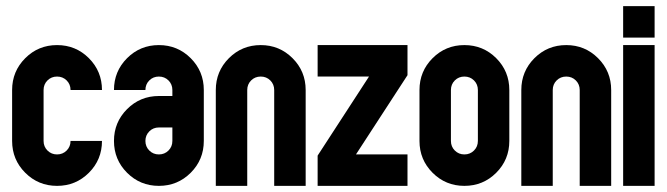

<svg xmlns="http://www.w3.org/2000/svg" viewBox="-20 -606 2174 626"><path d="M19.5 -146.5V-312.5Q19.5 -373.5 62.3 -416.3Q105 -459 166 -459Q227.1 -459 269.8 -416.3Q312.5 -373.5 312.5 -312.5H210Q210 -331.1 197.3 -343.8Q184.6 -356.4 166 -356.4Q147.5 -356.4 134.8 -343.8Q122.1 -331.1 122.1 -312.5V-146.5Q122.1 -127.9 134.8 -115.2Q147.5 -102.5 166 -102.5Q184.6 -102.5 197.3 -115.2Q210 -127.9 210 -146.5H312.5Q312.5 -85.4 269.8 -42.7Q227.1 0 166 0Q105 0 62.3 -42.7Q19.5 -85.4 19.5 -146.5Z M542 -146.5V-190.4H498Q479.5 -190.4 466.8 -177.7Q454.1 -165 454.1 -146.5Q454.1 -127.9 466.8 -115.2Q479.5 -102.5 498 -102.5Q516.6 -102.5 529.3 -115.2Q542 -127.9 542 -146.5ZM351.6 -146.5Q351.6 -207.5 394.3 -250.2Q437 -293 498 -293H542V-312.5Q542 -331.1 529.3 -343.8Q516.6 -356.4 498 -356.4Q479.5 -356.4 466.8 -343.8Q454.1 -331.1 454.1 -312.5H351.6Q351.6 -373.5 394.3 -416.3Q437 -459 498 -459Q559.1 -459 601.8 -416.3Q644.5 -373.5 644.5 -312.5V-146.5Q644.5 -85.4 601.8 -42.7Q559.1 0 498 0Q437 0 394.3 -42.7Q351.6 -85.4 351.6 -146.5Z M786.1 -312.5V0H683.6V-312.5Q683.6 -373.5 726.3 -416.3Q769 -459 830.1 -459Q891.1 -459 933.8 -416.3Q976.6 -373.5 976.6 -312.5V0H874V-312.5Q874 -331.1 861.3 -343.8Q848.6 -356.4 830.1 -356.4Q811.5 -356.4 798.8 -343.8Q786.1 -331.1 786.1 -312.5Z M1183.1 -356.4H1015.6V-459H1308.6V-360.8L1305.7 -356.4L1140.6 -102.5H1308.6V0H1015.6V-98.6L1018.1 -102.5Z M1538.1 -312.5Q1538.1 -331.1 1525.4 -343.8Q1512.7 -356.4 1494.1 -356.4Q1475.6 -356.4 1462.9 -343.8Q1450.2 -331.1 1450.2 -312.5V-146.5Q1450.2 -127.9 1462.9 -115.2Q1475.6 -102.5 1494.1 -102.5Q1512.7 -102.5 1525.4 -115.2Q1538.1 -127.9 1538.1 -146.5ZM1347.7 -312.5Q1347.7 -373.5 1390.4 -416.3Q1433.1 -459 1494.1 -459Q1555.2 -459 1597.9 -416.3Q1640.6 -373.5 1640.6 -312.5V-146.5Q1640.6 -85.4 1597.9 -42.7Q1555.2 0 1494.1 0Q1433.1 0 1390.4 -42.7Q1347.7 -85.4 1347.7 -146.5Z M1782.2 -312.5V0H1679.7V-312.5Q1679.7 -373.5 1722.4 -416.3Q1765.1 -459 1826.2 -459Q1887.2 -459 1929.9 -416.3Q1972.7 -373.5 1972.7 -312.5V0H1870.1V-312.5Q1870.1 -331.1 1857.4 -343.8Q1844.7 -356.4 1826.2 -356.4Q1807.6 -356.4 1794.9 -343.8Q1782.2 -331.1 1782.2 -312.5Z M2114.3 -459V0H2011.7V-459ZM2011.7 -483.4V-585.9H2114.3V-483.4Z"/></svg>

Font: NAYAKA
Style: Regular
Weight: 400
Designer: R.S. Wihananto
Foundry: R.S. Wihananto
Version: Version 1.92